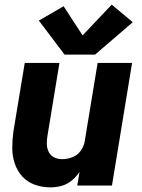

<svg xmlns="http://www.w3.org/2000/svg" viewBox="-20 -802 616 830"><path d="M198 8Q222 8 246 1.5Q270 -5 290 -21.5Q310 -38 324 -59L314 0H464L551 -530H402L346 -190Q342 -168 328 -149Q314 -130 292 -122Q270 -114 249 -114Q230 -114 214.5 -121.5Q199 -129 191 -144.5Q183 -160 182.5 -178Q182 -196 185 -214L237 -530H87L38 -234Q33 -198 33 -163Q33 -128 43.5 -96Q54 -64 76 -39.5Q98 -15 130.5 -3.5Q163 8 198 8ZM259 -566H391L554 -706L463 -782L337 -649L255 -775L148 -713Z"/></svg>

Font: Iosevka Sparkle Heavy Oblique
Style: Regular
Weight: 900
Italic angle: -9°
Designer: Belleve Invis
Foundry: Belleve Invis
Version: Version 4.5.0; ttfautohint (v1.8.3)